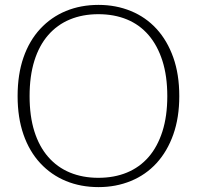

<svg xmlns="http://www.w3.org/2000/svg" viewBox="-20 -748 805 785"><path d="M383 17Q310 17 249.5 -8Q189 -33 144.5 -81Q100 -129 76 -198Q52 -267 52 -355Q52 -444 76 -513Q100 -582 144.5 -630Q189 -678 249.5 -703Q310 -728 383 -728Q454 -728 515 -703Q576 -678 620 -630Q664 -582 688.5 -513Q713 -444 713 -355Q713 -267 688.5 -198Q664 -129 620 -81Q576 -33 515 -8Q454 17 383 17ZM382 -21Q447 -21 499 -42.5Q551 -64 587.5 -106Q624 -148 644 -210.5Q664 -273 664 -355Q664 -437 644 -499.5Q624 -562 587.5 -604.5Q551 -647 499 -668.5Q447 -690 382 -690Q318 -690 266 -668.5Q214 -647 177 -604.5Q140 -562 120.5 -499.5Q101 -437 101 -355Q101 -273 120.5 -211Q140 -149 177 -106.5Q214 -64 266 -42.5Q318 -21 382 -21Z"/></svg>

Font: Roboto Serif 20pt Thin
Style: Regular
Weight: 250
Version: Version 1.008